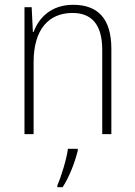

<svg xmlns="http://www.w3.org/2000/svg" viewBox="-20 -610 562 800"><path d="M285 -590C193 -590 142 -536 120 -477H117L112 -580H82V-51H120V-351C120 -489 184 -556 282 -556C361 -556 406 -509 406 -402V-51H444V-407C444 -533 387 -590 285 -590ZM304 18V10H263C258 52 234 129 219 162V170H241C270 125 292 66 304 18Z"/></svg>

Font: Noto Sans Tamil UI SemiCondensed ExtraLight
Style: Regular
Weight: 200
Width: 4
Designer: Jelle Bosma - Monotype Design Team
Foundry: Monotype Imaging Inc.
Version: Version 2.004